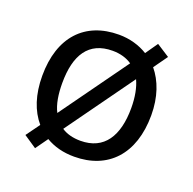

<svg xmlns="http://www.w3.org/2000/svg" viewBox="-110 -677 825 821"><g transform="rotate(20 302.5 -266.5)"><path d="M551 -269C551 -352 527 -418 488 -465L533 -528L474 -566L435 -510C398 -533 353 -546 304 -546C150 -546 55 -446 55 -269C55 -183 78 -116 119 -68L74 -6L132 33L172 -23C209 -1 252 10 301 10C454 10 551 -91 551 -269ZM146 -269C146 -396 193 -472 302 -472C337 -472 367 -463 390 -447L170 -141C153 -174 146 -218 146 -269ZM460 -269C460 -142 411 -63 303 -63C269 -63 239 -71 217 -86L437 -392C452 -360 460 -318 460 -269Z"/></g></svg>

Font: Noto Sans Runic
Style: Regular
Weight: 400
Designer: Monotype Design Team
Foundry: Monotype Imaging Inc.
Version: Version 2.002